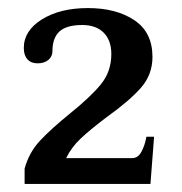

<svg xmlns="http://www.w3.org/2000/svg" viewBox="-20 -728 450 476"><path d="M41 -310Q52 -350 79 -379Q106 -408 154 -447Q205 -488 230.5 -519.5Q256 -551 256 -594Q256 -628 237 -647Q218 -666 184 -666Q145 -666 127.5 -650Q110 -634 110 -601Q110 -588 100 -579.5Q90 -571 73 -571Q57 -571 48 -581Q39 -591 39 -609Q39 -652 84 -680Q129 -708 198 -708Q268 -708 313 -678Q358 -648 358 -587Q358 -543 329.5 -510.5Q301 -478 245 -438Q204 -407 180.5 -385Q157 -363 144 -336H308Q322 -336 330.5 -351.5Q339 -367 343 -389H362L353 -272H41Z"/></svg>

Font: Taviraj Medium
Style: Regular
Weight: 500
Designer: Katatrad Team
Foundry: CadsonDemak
Version: Version 1.030